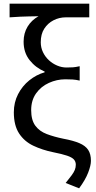

<svg xmlns="http://www.w3.org/2000/svg" viewBox="-20 -816 521 1041"><path d="M409 205 336 176Q356 151 368 135Q380 119 385.5 105.5Q391 92 391 77Q391 60 380.5 48.5Q370 37 343.5 28Q317 19 267 9Q209 -3 160.5 -26Q112 -49 83.5 -92.5Q55 -136 55 -207Q55 -261 78 -305.5Q101 -350 139 -380.5Q177 -411 222 -424V-428Q173 -449 140.5 -490Q108 -531 108 -590Q108 -636 129.5 -671.5Q151 -707 189 -728Q159 -727 136.5 -727Q114 -727 90 -725.5Q66 -724 32 -722V-796H464V-722H337Q301 -722 270 -706Q239 -690 220 -660.5Q201 -631 201 -587Q201 -558 213 -533Q225 -508 245 -489.5Q265 -471 290 -460.5Q315 -450 340 -450Q361 -450 375.5 -451Q390 -452 412 -457V-379Q391 -384 373.5 -385Q356 -386 334 -386Q288 -386 245 -366.5Q202 -347 175.5 -309.5Q149 -272 149 -219Q149 -165 171.5 -134.5Q194 -104 234 -89Q274 -74 323 -64Q377 -54 410 -40Q443 -26 458 -3.5Q473 19 473 56Q473 81 458 120Q443 159 409 205Z"/></svg>

Font: Farlight84_Sys_V01
Style: Regular
Weight: 400
Designer: Ryoko NISHIZUKA  (kana, bopomofo & ideographs); Paul D. Hunt (Latin, Greek & Cyrillic); Sandoll Communications , Soo-you
Foundry: Adobe
Version: Version 2.004;October 29, 2024;FontCreator 14.0.0.2814 64-bi